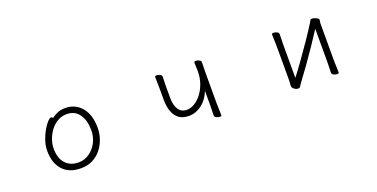

<svg xmlns="http://www.w3.org/2000/svg" viewBox="-21 -1008 3041 1547"><g transform="rotate(-20 1500.0 -234.0)"><path d="M412 -442Q432 -457 460.5 -470.5Q489 -484 531 -484Q616 -484 669.5 -421Q723 -358 723 -245Q723 -197 707.5 -151Q692 -105 662 -67Q632 -29 588 -6.5Q544 16 486 16Q386 16 331.5 -44Q277 -104 277 -207Q277 -252 291.5 -295.5Q306 -339 326.5 -374.5Q347 -410 366.5 -431Q386 -452 396 -452Q407 -452 412 -442ZM486 -35Q535 -35 576.5 -63.5Q618 -92 643 -139.5Q668 -187 668 -245Q668 -329 631 -381.5Q594 -434 525 -434Q483 -434 447.5 -414Q412 -394 386.5 -360.5Q361 -327 346.5 -287Q332 -247 332 -208Q332 -125 373 -80Q414 -35 486 -35Z M1637 -229Q1609 -159 1558.5 -121Q1508 -83 1449 -83Q1392 -83 1359.5 -110Q1327 -137 1313.5 -180Q1300 -223 1300 -271V-364Q1300 -370 1299.5 -391Q1299 -412 1298.5 -435.5Q1298 -459 1298 -470Q1298 -480 1314 -480Q1327 -480 1341.5 -472.5Q1356 -465 1356 -452Q1356 -444 1355.5 -427.5Q1355 -411 1354.5 -393.5Q1354 -376 1354 -364V-275Q1354 -208 1378 -171.5Q1402 -135 1449 -135Q1483 -135 1516 -155Q1549 -175 1576.5 -211Q1604 -247 1620.5 -294.5Q1637 -342 1637 -397Q1637 -415 1636 -432Q1635 -449 1635 -463V-473Q1635 -482 1650 -482Q1663 -482 1678 -474Q1693 -466 1693 -454Q1693 -446 1692.5 -429.5Q1692 -413 1691.5 -395Q1691 -377 1691 -365V-106Q1691 -100 1691.5 -79Q1692 -58 1693 -35Q1694 -12 1694 0Q1694 9 1679 9Q1666 9 1650.5 1.5Q1635 -6 1635 -18Q1635 -26 1635.5 -44.5Q1636 -63 1636.5 -81Q1637 -99 1637 -106Z M2643 -395Q2610 -343 2566 -278Q2522 -213 2475.5 -147.5Q2429 -82 2387 -26Q2378 -14 2370.5 -1.5Q2363 11 2351 11Q2332 11 2316 -2Q2300 -15 2300 -29V-31Q2301 -40 2302 -57Q2303 -74 2303 -86V-364Q2303 -374 2302.5 -395Q2302 -416 2301 -438Q2300 -460 2300 -471Q2300 -480 2315 -480Q2329 -480 2344 -472.5Q2359 -465 2359 -453Q2359 -445 2358.5 -428.5Q2358 -412 2357.5 -394Q2357 -376 2357 -364V-78Q2396 -128 2441 -191Q2486 -254 2532.5 -322Q2579 -390 2620 -455Q2625 -463 2629 -472Q2633 -481 2646 -481Q2655 -481 2668 -476.5Q2681 -472 2691 -465.5Q2701 -459 2701 -452Q2701 -442 2699 -435.5Q2697 -429 2697 -415V-106Q2697 -100 2697.5 -79Q2698 -58 2699 -35Q2700 -12 2700 0Q2700 9 2685 9Q2672 9 2656.5 1.5Q2641 -6 2641 -18Q2641 -26 2641.5 -44.5Q2642 -63 2642.5 -81Q2643 -99 2643 -106Z"/></g></svg>

Font: Moon Stars Kai T Light
Style: Regular
Weight: 300
Designer: GuiWonder
Version: Version 1.101